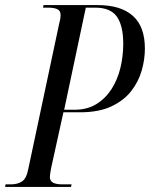

<svg xmlns="http://www.w3.org/2000/svg" viewBox="-48 -734 589 754"><path d="M-28 0 -26 -10H-5Q21 -10 38.5 -21.5Q56 -33 63 -70L185 -644Q188 -655 189 -662.5Q190 -670 190 -675Q190 -692 177 -698Q164 -704 140 -704H121L123 -714H336Q426 -714 473.5 -672Q521 -630 521 -543Q521 -501 508.5 -457Q496 -413 467 -376Q438 -339 389 -316Q340 -293 266 -293H201L153 -75Q148 -50 148 -39Q148 -23 160.5 -16.5Q173 -10 197 -10H233L231 0ZM244 -303Q295 -303 331 -325.5Q367 -348 390.5 -385Q414 -422 425 -468Q436 -514 436 -562Q436 -633 411 -668.5Q386 -704 326 -704H289L204 -303Z"/></svg>

Font: Noto Serif Display ExtraCondensed
Style: Italic
Weight: 400
Width: 2
Italic angle: -12°
Designer: Monotype Design Team
Foundry: Monotype Imaging Inc.
Version: Version 2.009